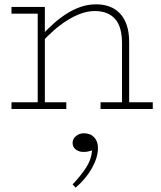

<svg xmlns="http://www.w3.org/2000/svg" viewBox="-20 -503 743 886"><path d="M543 0V-303Q543 -340 535.5 -368Q528 -396 512 -414.5Q496 -433 472.5 -442.5Q449 -452 417 -452Q386 -452 354 -440.5Q322 -429 290 -409Q258 -389 227.5 -362Q197 -335 169 -304V-336Q196 -366 225.5 -392.5Q255 -419 287 -439.5Q319 -460 353 -471.5Q387 -483 424 -483Q458 -483 486 -472.5Q514 -462 534 -440.5Q554 -419 565 -386.5Q576 -354 576 -309V0ZM33 0V-31H286V0ZM154 0V-471H187V0ZM33 -440V-471H187V-440ZM444 0V-31H685V0ZM432 180Q432 223 404.5 272.5Q377 322 329 363L315 348Q351 310 376 272.5Q401 235 405 191Q393 195 385 196.5Q377 198 363 198Q345 198 330 187Q315 176 315 157Q315 138 330.5 125Q346 112 367 112Q397 112 414.5 130.5Q432 149 432 180Z"/></svg>

Font: BioRhyme ExtraLight
Style: Regular
Weight: 250
Designer: Aoife Mooney
Foundry: Aoife Mooney Type
Version: Version 1.600;gftools[0.9.33]